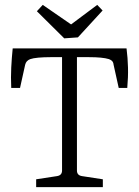

<svg xmlns="http://www.w3.org/2000/svg" viewBox="-20 -766 569 786"><path d="M128 0V-32L213 -45Q234 -48 234 -68V-532H187Q159 -532 137 -530Q115 -528 104 -524Q87 -518 83 -501L62 -406H26Q24 -450 26 -489.5Q28 -529 32 -568H498Q503 -529 504 -489.5Q505 -450 501 -406H466L445 -501Q444 -511 439 -516Q434 -521 426 -524Q400 -532 344 -532H295V-68Q295 -48 316 -45L401 -32V0ZM400 -723 299 -613 243 -609 131 -720 155 -746 271 -666 378 -746Z"/></svg>

Font: Yrsa Light
Style: Regular
Weight: 300
Designer: Anna Giedrys (Yrsa+Rasa design), David Brezina (Yrsa art-direction, Rasa art-direction, design)
Foundry: Rosetta Type Foundry
Version: Version 2.004